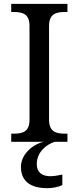

<svg xmlns="http://www.w3.org/2000/svg" viewBox="-20 -734 407 994"><path d="M38.1 0H206.5C144.5 14.6 88.4 67.9 88.4 129.9C88.4 206.5 140.6 240.2 225.6 240.2C250 240.2 282.7 234.4 302.7 224.1V169.9C277.8 175.3 257.3 178.2 239.7 178.2C198.7 178.2 170.4 159.2 170.4 115.2C170.4 52.7 221.2 13.2 263.7 0H329.1V-42H315.9C271.5 -42 233.9 -51.3 233.9 -113.8V-600.1C233.9 -662.6 271.5 -671.9 315.9 -671.9H329.1V-713.9H38.1V-671.9H50.8C97.2 -671.9 132.8 -662.1 132.8 -600.1V-113.8C132.8 -51.8 97.2 -42 50.8 -42H38.1Z"/></svg>

Font: The Erased English
Style: Regular
Weight: 400
Designer: Monotype Design team + ligartures altered by 180 Amsterdam
Foundry: Monotype Imaging Inc.
Version: Version 1.030;Glyphs 3.1.2 (3151)